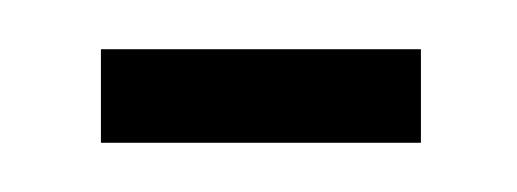

<svg xmlns="http://www.w3.org/2000/svg" viewBox="-20 -257 210 78"><path d="M21 -237V-199H151V-237Z"/></svg>

Font: Hussar Tani
Style: Dwa
Weight: 700
Foundry: Cannot Into Space Fonts
Version: Version 0.92